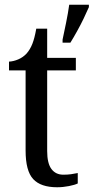

<svg xmlns="http://www.w3.org/2000/svg" viewBox="-20 -780 395 810"><path d="M221 10Q152 10 120 -24.5Q88 -59 88 -145V-483H18V-520Q37 -521 57 -529.5Q77 -538 92 -554Q107 -571 116.5 -595Q126 -619 133 -659H179V-536H300V-483H179V-143Q179 -91 197 -67Q215 -43 247 -43Q265 -43 279.5 -45Q294 -47 308 -50V-6Q296 0 271 5Q246 10 221 10ZM244 -613Q251 -646 259 -685Q267 -724 272 -760H355V-750Q346 -729 333 -702Q320 -675 305 -648Q290 -621 277 -600H244Z"/></svg>

Font: Noto Serif Khmer SemiCondensed
Style: Regular
Weight: 400
Width: 4
Designer: Danh Hong and the Monotype Design Team
Foundry: Monotype Imaging Inc.
Version: Version 2.004; ttfautohint (v1.8.4.7-5d5b)